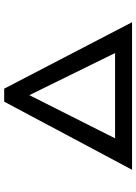

<svg xmlns="http://www.w3.org/2000/svg" viewBox="113 -763 650 916"><g transform="rotate(-90 438.0 -305.0)"><path d="M86 0 411 -610H473L790 0ZM236 -81H643L442 -490Z"/></g></svg>

Font: BioRhyme SemiExpanded
Style: Regular
Weight: 400
Width: 6
Designer: Aoife Mooney
Foundry: Aoife Mooney Type
Version: Version 1.600;gftools[0.9.33]